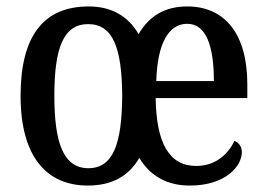

<svg xmlns="http://www.w3.org/2000/svg" viewBox="-20 -567 829 597"><path d="M253 10C326 10 380 -18 413 -76C447 -20 499 10 570 10C681 10 732 -50 732 -94C732 -113 721 -124 709 -129C689 -87 650 -51 590 -51C506 -51 466 -122 464 -262H749V-305C749 -463 678 -547 562 -547C494 -547 444 -518 411 -461C377 -519 324 -547 256 -547C116 -547 44 -456 44 -269C44 -81 124 10 253 10ZM645 -315H466C469 -429 503 -493 562 -493C622 -493 645 -422 645 -315ZM255 -44C178 -44 149 -121 149 -269C149 -417 177 -492 254 -492C331 -492 359 -419 360 -269C359 -120 332 -44 255 -44Z"/></svg>

Font: Noto Serif Georgian Condensed Medium
Style: Regular
Weight: 500
Width: 3
Designer: Monotype Design Team, Akaki Razmadze
Foundry: Google LLC
Version: Version 2.003